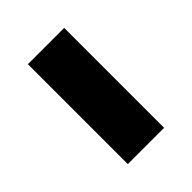

<svg xmlns="http://www.w3.org/2000/svg" viewBox="-18 -424 303 303"><g transform="rotate(45 133.5 -272.5)"><path d="M22 -232H245V-313H22Z"/></g></svg>

Font: Noto Serif Myanmar Condensed Medium
Style: Regular
Weight: 500
Width: 3
Designer: Ben Mitchell and the Monotype Design Team
Foundry: Monotype Imaging Inc.
Version: Version 2.106